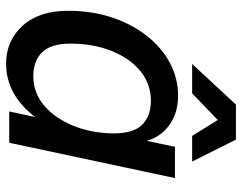

<svg xmlns="http://www.w3.org/2000/svg" viewBox="-100 -664 775 614"><g transform="rotate(90 287.0 -357.5)"><path d="M184 10Q111 10 63 -42.5Q15 -95 15 -188Q15 -265 36.5 -329Q58 -393 95.5 -440.5Q133 -488 182 -514Q231 -540 287 -540Q354 -540 396.5 -498.5Q439 -457 439 -380L412 -221Q389 -111 326.5 -50.5Q264 10 184 10ZM224 -77Q278 -77 319 -112.5Q360 -148 383.5 -207Q407 -266 407 -335Q407 -397 379.5 -425Q352 -453 303 -453Q249 -453 208 -419.5Q167 -386 143.5 -327.5Q120 -269 120 -195Q120 -134 147.5 -105.5Q175 -77 224 -77ZM337 0 363 -122 409 -265 424 -407 450 -530H550L437 0ZM185 -585 315 -725H390L383 -685L279 -585ZM415 -585 353 -685 352 -725H427L497 -585Z"/></g></svg>

Font: Radio Canada Big
Style: Italic
Weight: 400
Italic angle: -12°
Designer: Étienne Aubert Bonn
Foundry: Coppers and Brasses
Version: Version 1.001